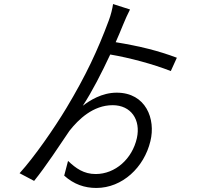

<svg xmlns="http://www.w3.org/2000/svg" viewBox="-20 -862 1040 951"><path d="M856 -576C763 -611 674 -633 553 -653C566 -682 578 -711 589 -738C598 -761 614 -796 624 -815L540 -842C537 -820 529 -787 519 -761C464 -613 405 -487 309 -327C249 -227 149 -83 77 -4L149 34C206 -36 280 -149 324 -214C369 -271 441 -341 538 -341C629 -341 678 -269 658 -178C635 -75 551 0 454 0C395 0 356 -28 317 -65L298 8C346 51 399 69 457 69C586 69 694 -33 725 -163C752 -272 703 -403 558 -403C484 -403 424 -364 390 -338C436 -408 483 -500 526 -592C621 -576 740 -544 826 -510Z"/></svg>

Font: Genne Gothic Normal
Style: Regular
Weight: 350
Designer: Ryoko NISHIZUKA (kana & ideographs); Paul D. Hunt (Latin, Greek & Cyrillic); Wenlong ZHANG (bopomofo); Sandoll Communica
Foundry: Adobe Systems Incorporated
Version: Version 1.004;PS 1.004;hotconv 16.6.51;makeotf.lib2.5.65220